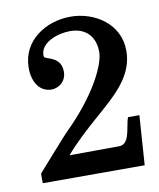

<svg xmlns="http://www.w3.org/2000/svg" viewBox="-65 -759 516 623"><g transform="rotate(-10 193.0 -447.5)"><path d="M26.4 -189.5H362.3L373.5 -352.5H335.9C332.5 -342.3 331.5 -336.9 329.6 -326.2C323.7 -295.9 318.8 -264.6 291 -264.6L127.9 -263.7C156.7 -298.3 195.3 -333.5 235.4 -368.7C247.1 -378.4 258.3 -388.7 269 -398.4C318.4 -442.4 368.2 -493.2 368.2 -565.9C368.2 -654.8 288.1 -706.1 208.5 -706.1C126.5 -706.1 46.4 -654.8 46.4 -565.9C46.4 -517.6 69.3 -484.9 106.4 -483.9C134.3 -483.9 156.7 -504.4 156.7 -533.7C156.7 -570.3 132.3 -579.1 116.7 -585C104.5 -588.9 100.6 -590.3 100.6 -597.7C100.6 -640.6 159.2 -660.2 198.7 -660.2C251 -660.2 280.8 -628.4 280.8 -576.7C280.8 -535.6 235.4 -440.9 133.3 -340.8L119.6 -326.2C96.7 -300.3 51.3 -250 26.4 -221.2Z"/></g></svg>

Font: MusGlyphs-Text
Style: Regular
Weight: 400
Version: Version 2.1.1